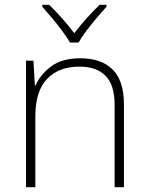

<svg xmlns="http://www.w3.org/2000/svg" viewBox="-20 -784 622 804"><path d="M316 -540Q404 -540 451.5 -493Q499 -446 499 -347V0H460V-345Q460 -428 422 -466.5Q384 -505 313 -505Q226 -505 177 -453.5Q128 -402 128 -297V0H89V-530H120L126 -426H129Q148 -471 193.5 -505.5Q239 -540 316 -540ZM273 -606Q261 -627 240.5 -654.5Q220 -682 197.5 -709Q175 -736 157 -756V-764H186Q213 -738 241 -706Q269 -674 291 -645Q313 -674 341.5 -706Q370 -738 397 -764H426V-756Q408 -736 385 -709Q362 -682 341.5 -654.5Q321 -627 309 -606Z"/></svg>

Font: Noto Sans Kannada ExtraLight
Style: Regular
Weight: 200
Designer: Jelle Bosma - Monotype Design Team
Foundry: Monotype Imaging Inc.
Version: Version 2.005; ttfautohint (v1.8.4.7-5d5b)